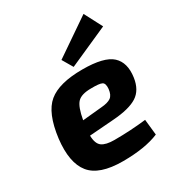

<svg xmlns="http://www.w3.org/2000/svg" viewBox="-181 -870 923 998"><g transform="rotate(-30 280.0 -371.0)"><path d="M288 -541 251 -604 470 -754 526 -647ZM472 -117 482 -23Q399 12 265 12Q124 12 71 -54Q18 -120 34 -257Q52 -401 116 -454Q180 -507 320 -507Q450 -507 496.5 -464Q543 -421 531 -337Q521 -267 474 -237Q427 -207 329 -200L183 -189Q184 -140 207.5 -123Q231 -106 282 -106Q379 -106 472 -117ZM192 -276 307 -287Q347 -290 365.5 -303Q384 -316 388 -351Q391 -384 375.5 -392Q360 -400 310 -399Q252 -399 228.5 -374.5Q205 -350 192 -276Z"/></g></svg>

Font: Ezarion
Style: Bold Italic
Weight: 700
Italic angle: -8°
Designer: Natanael Gama
Version: Version 1.001;PS 001.001;hotconv 1.0.70;makeotf.lib2.5.58329